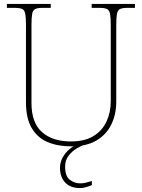

<svg xmlns="http://www.w3.org/2000/svg" viewBox="-20 -734 721 976"><path d="M342 10Q273 10 221.5 -12Q170 -34 141 -83.5Q112 -133 112 -214V-606Q112 -645 108.5 -663.5Q105 -682 93 -688Q81 -694 56 -694H15V-714H238V-694H196Q171 -694 159 -688Q147 -682 143.5 -663.5Q140 -645 140 -606V-210Q140 -110 193.5 -62.5Q247 -15 340 -15Q411 -15 455.5 -42.5Q500 -70 521.5 -116.5Q543 -163 543 -219V-606Q543 -645 539.5 -663.5Q536 -682 524 -688Q512 -694 487 -694H446V-714H666V-694H627Q602 -694 590 -688Q578 -682 574.5 -663.5Q571 -645 571 -606V-218Q571 -153 546 -101.5Q521 -50 470.5 -20Q420 10 342 10ZM387 222Q338 222 311.5 194Q285 166 285 119Q285 91 298.5 66.5Q312 42 333.5 24Q355 6 378 0H413Q395 6 371 20Q347 34 329 57Q311 80 311 113Q311 162 335 180Q359 198 387 198Q403 198 415 195Q427 192 447 186V207Q437 211 427 214.5Q417 218 407 220Q397 222 387 222Z"/></svg>

Font: Noto Serif Gujarati Thin
Style: Regular
Weight: 250
Version: Version 2.102